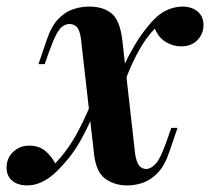

<svg xmlns="http://www.w3.org/2000/svg" viewBox="-59 -550 639 584"><path d="M352 -82Q356 -56 364.5 -46Q373 -36 386 -36Q400 -36 415 -52.5Q430 -69 449 -124L462 -161H481L456 -88Q442 -46 420.5 -24Q399 -2 375.5 6Q352 14 328 14Q289 14 261 -6.5Q233 -27 227 -82L187 -434Q183 -460 174 -468.5Q165 -477 152 -477Q143 -477 133 -471Q123 -465 113 -446.5Q103 -428 90 -392L77 -355H58L83 -428Q97 -470 118 -492Q139 -514 163.5 -522Q188 -530 212 -530Q255 -530 280.5 -509Q306 -488 313 -428ZM412 -463Q385 -435 365 -399Q345 -363 330.5 -327Q316 -291 306 -261Q306 -261 296 -261.5Q286 -262 286 -262Q291 -277 299 -301Q307 -325 319.5 -353Q332 -381 350 -411.5Q368 -442 390 -469Q418 -504 444 -517Q470 -530 496 -530Q524 -530 542 -515Q560 -500 560 -474Q560 -447 541.5 -428Q523 -409 492 -409Q467 -409 445 -422.5Q423 -436 412 -463ZM109 -53Q150 -96 179.5 -152.5Q209 -209 225 -255Q225 -255 234 -253.5Q243 -252 243 -252Q234 -225 219.5 -190.5Q205 -156 184 -119Q163 -82 132 -48Q103 -15 76.5 -0.5Q50 14 25 14Q-5 14 -22 -0.5Q-39 -15 -39 -40Q-39 -69 -19 -88Q1 -107 29 -107Q59 -107 78 -91.5Q97 -76 109 -53Z"/></svg>

Font: Playfair Display SemiBold
Style: Italic
Weight: 600
Italic angle: -14°
Designer: Claus Eggers Sørensen
Foundry: Claus Eggers Sørensen
Version: Version 1.203